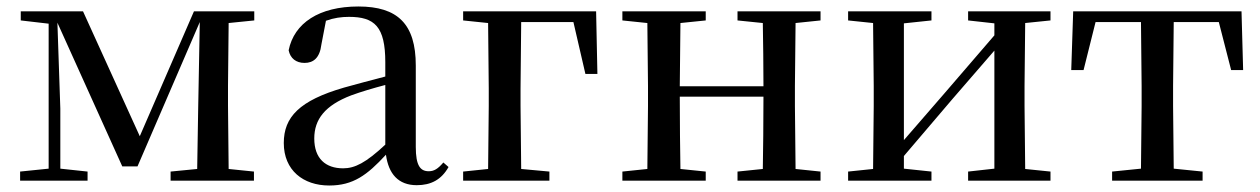

<svg xmlns="http://www.w3.org/2000/svg" viewBox="-20 -557 3886 592"><path d="M130 0H250V-28L166 -37V-222L157 -487L357 -44H404L596 -489L591 -220L588 -36L506 -28V0H763V-28L685 -36L683 -230V-292L685 -486L764 -494V-522H578L411 -137L236 -522H44V-494L130 -484V-37L42 -28V0Z M1265 14C1309 14 1341 -3 1363 -42L1347 -56C1330 -36 1318 -29 1302 -29C1276 -29 1262 -46 1262 -104V-355C1262 -483 1206 -537 1085 -537C964 -537 887 -486 870 -402C875 -377 893 -363 919 -363C946 -363 966 -378 971 -420L985 -493C1010 -502 1033 -505 1056 -505C1135 -505 1168 -475 1168 -365V-321C1126 -310 1080 -298 1041 -287C903 -247 855 -196 855 -116C855 -32 915 15 995 15C1069 15 1112 -17 1170 -80C1178 -21 1208 14 1265 14ZM1168 -111C1108 -55 1074 -38 1038 -38C984 -38 949 -68 949 -130C949 -189 982 -232 1063 -263C1093 -274 1130 -285 1168 -295Z M1408 -494 1485 -486 1487 -284V-230L1485 -36L1408 -28V0H1674V-28L1587 -36L1585 -230V-284L1587 -489H1748L1785 -329H1822L1818 -522H1408Z M2254 -494 2332 -486C2333 -432 2334 -351 2334 -291H2076L2078 -486L2156 -494V-522H1899V-494L1976 -486L1978 -292V-230L1976 -36L1899 -28V0H2156V-28L2078 -36C2077 -92 2076 -179 2076 -259H2334C2334 -179 2333 -92 2332 -36L2254 -28V0H2510V-28L2433 -36L2431 -230V-292L2433 -486L2510 -494V-522H2254Z M2965 -494 3046 -485V-448L2891 -268L2767 -125V-485L2852 -494V-522H2595V-494L2672 -486L2674 -292V-230L2672 -36L2595 -28V0H2852V-28L2767 -37V-76L2917 -252L3046 -401V-37L2965 -28V0H3219V-28L3141 -36L3139 -230V-292L3141 -486L3219 -494V-522H2965Z M3497 0H3688V-28L3599 -37L3597 -230V-292L3599 -489H3738L3776 -341H3813L3808 -522H3289L3283 -341H3321L3358 -489H3498L3500 -292V-230L3498 -37L3409 -28V0Z"/></svg>

Font: Noto Serif CJK SC Medium
Style: Regular
Weight: 500
Designer: Ryoko NISHIZUKA 西塚涼子 (kana & ideographs); Frank Grießhammer (Latin, Greek & Cyrillic); Wenlong ZHANG 张文龙 (bopomofo); San
Foundry: Adobe
Version: Version 2.001;hotconv 1.1.0;makeotfexe 2.6.0